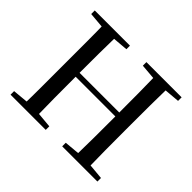

<svg xmlns="http://www.w3.org/2000/svg" viewBox="-162 -956 1180 1180"><g transform="rotate(45 428.5 -366.0)"><path d="M51 0V-31L191 -44H214L357 -31V0ZM150 0Q152 -84 152 -169Q152 -254 152 -339V-392Q152 -478 152 -562.5Q152 -647 150 -732H259Q257 -648 256.5 -563Q256 -478 256 -392V-367Q256 -262 256.5 -173.5Q257 -85 259 0ZM204 -361V-395H653V-361ZM500 0V-31L642 -44H665L806 -31V0ZM598 0Q600 -84 600.5 -172.5Q601 -261 601 -367V-392Q601 -478 600.5 -562.5Q600 -647 598 -732H707Q705 -648 704.5 -563Q704 -478 704 -392V-339Q704 -254 704.5 -169.5Q705 -85 707 0ZM51 -701V-732H357V-701L214 -689H191ZM500 -701V-732H806V-701L665 -689H642Z"/></g></svg>

Font: Noto Serif KR ExtraLight Medium
Style: Regular
Weight: 500
Version: Version 2.002-H1;hotconv 1.1.0;makeotfexe 2.6.0